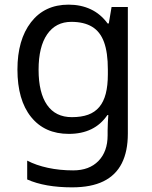

<svg xmlns="http://www.w3.org/2000/svg" viewBox="-20 -566 655 826"><path d="M275 -546Q328 -546 370.5 -526Q413 -506 443 -465H448L460 -536H530V9Q530 85 504 136.5Q478 188 425 214Q372 240 290 240Q232 240 183.5 231.5Q135 223 97 206V125Q135 145 186 156Q237 167 295 167Q364 167 403.5 126.5Q443 86 443 16V-5Q443 -17 444 -39.5Q445 -62 446 -71H442Q414 -30 372.5 -10Q331 10 276 10Q172 10 113.5 -63Q55 -136 55 -267Q55 -395 113.5 -470.5Q172 -546 275 -546ZM287 -472Q220 -472 183 -418.5Q146 -365 146 -266Q146 -167 182.5 -114.5Q219 -62 289 -62Q330 -62 359 -72.5Q388 -83 407 -105.5Q426 -128 435 -163Q444 -198 444 -246V-267Q444 -340 427.5 -385Q411 -430 376 -451Q341 -472 287 -472Z"/></svg>

Font: ltamil15
Style: Book
Weight: 400
Designer: Jelle Bosma - Monotype Design Team
Foundry: Monotype Imaging Inc.
Version: Version 2.003